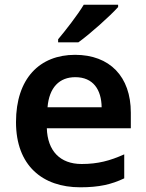

<svg xmlns="http://www.w3.org/2000/svg" viewBox="-20 -786 622 816"><path d="M482 -756V-766H336C309 -721 258 -656 227 -619V-606H313C362 -641 449 -719 482 -756ZM299 -553C149 -553 48 -453 48 -267C48 -82 161 10 321 10C401 10 453 -2 508 -28V-130C448 -103 396 -89 327 -89C235 -89 182 -145 179 -241H536V-307C536 -461 446 -553 299 -553ZM300 -458C376 -458 411 -405 412 -330H182C189 -415 233 -458 300 -458Z"/></svg>

Font: Noto Kufi Arabic SemiBold
Style: Regular
Weight: 600
Designer: Monotype Design Team, David Williams, Khaled Hosny
Foundry: Google LLC
Version: Version 2.109